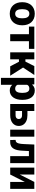

<svg xmlns="http://www.w3.org/2000/svg" viewBox="1692 -2270 781 4206"><g transform="rotate(90 2083.0 -167.5)"><path d="M28.8 -258.8V-269Q28.8 -327.1 45.4 -376.2Q62 -425.3 94.2 -461.4Q126.5 -497.6 173.3 -517.8Q220.2 -538.1 280.8 -538.1Q342.3 -538.1 389.4 -517.8Q436.5 -497.6 468.8 -461.4Q501 -425.3 517.6 -376.2Q534.2 -327.1 534.2 -269V-258.8Q534.2 -201.2 517.6 -152.1Q501 -103 468.8 -66.7Q436.5 -30.3 389.6 -10.3Q342.8 9.8 281.7 9.8Q221.2 9.8 173.8 -10.3Q126.5 -30.3 94.2 -66.7Q62 -103 45.4 -152.1Q28.8 -201.2 28.8 -258.8ZM181.6 -269V-258.8Q181.6 -227.5 186.8 -200.2Q191.9 -172.9 203.6 -152.3Q215.3 -131.8 234.6 -120.4Q253.9 -108.9 281.7 -108.9Q309.6 -108.9 328.6 -120.4Q347.7 -131.8 359.4 -152.3Q371.1 -172.9 376.2 -200.2Q381.3 -227.5 381.3 -258.8V-269Q381.3 -299.8 376.2 -326.9Q371.1 -354 359.4 -375Q347.7 -396 328.4 -407.7Q309.1 -419.4 280.8 -419.4Q253.4 -419.4 234.4 -407.7Q215.3 -396 203.6 -375Q191.9 -354 186.8 -326.9Q181.6 -299.8 181.6 -269Z M882.3 -528.3V0H729V-528.3ZM1050.8 -528.3V-410.6H563.5V-528.3Z M1280.3 -528.3V0H1127.4V-528.3ZM1623 -528.3 1400.9 -191.4H1256.8L1239.3 -333H1330.1L1428.7 -528.3ZM1433.6 0 1318.8 -219.2 1456.5 -287.6 1639.2 0Z M1838.4 -426.8V203.1H1686V-528.3H1828.1ZM2168 -270V-259.8Q2168 -202.1 2154.8 -153.1Q2141.6 -104 2115.5 -67.4Q2089.4 -30.8 2051.3 -10.5Q2013.2 9.8 1962.9 9.8Q1915 9.8 1880.1 -10.5Q1845.2 -30.8 1821.5 -67.1Q1797.9 -103.5 1783.4 -150.6Q1769 -197.8 1761.2 -251.5V-271.5Q1769 -328.6 1783.7 -377.4Q1798.3 -426.3 1821.8 -462.2Q1845.2 -498 1879.9 -518.1Q1914.6 -538.1 1962.4 -538.1Q2012.2 -538.1 2050.8 -519Q2089.4 -500 2115.5 -464.6Q2141.6 -429.2 2154.8 -379.9Q2168 -330.6 2168 -270ZM2015.1 -259.8V-270Q2015.1 -302.2 2010.3 -329.3Q2005.4 -356.4 1994.6 -376.7Q1983.9 -397 1966.3 -408.2Q1948.7 -419.4 1923.3 -419.4Q1896 -419.4 1877 -410.6Q1857.9 -401.9 1846.2 -385Q1834.5 -368.2 1829.3 -343.8Q1824.2 -319.3 1823.7 -288.1V-234.4Q1824.2 -197.8 1834.2 -169.2Q1844.2 -140.6 1866 -124.8Q1887.7 -108.9 1924.3 -108.9Q1950.2 -108.9 1967.5 -120.4Q1984.9 -131.8 1995.4 -152.8Q2005.9 -173.8 2010.5 -201.2Q2015.1 -228.5 2015.1 -259.8Z M2352.1 -377.4H2503.4Q2577.6 -377.4 2630.4 -353.5Q2683.1 -329.6 2711.4 -286.6Q2739.7 -243.7 2739.7 -187Q2739.7 -146.5 2723.9 -112.1Q2708 -77.6 2677.5 -52.7Q2647 -27.8 2603 -13.9Q2559.1 0 2503.4 0H2258.3V-528.3H2411.6V-117.7H2503.4Q2533.7 -117.7 2552 -127.2Q2570.3 -136.7 2578.9 -152.8Q2587.4 -168.9 2587.4 -187.5Q2587.4 -207.5 2578.9 -223.9Q2570.3 -240.2 2552 -249.8Q2533.7 -259.3 2503.4 -259.3H2352.1ZM2974.6 -528.3V0H2821.3V-528.3Z M3445.8 -528.3V-409.7H3185.1V-528.3ZM3553.7 -528.3V0H3401.4V-528.3ZM3146.5 -528.3H3295.9L3281.2 -259.3Q3278.3 -202.1 3268.8 -159.2Q3259.3 -116.2 3243.4 -85.9Q3227.5 -55.7 3205.6 -36.6Q3183.6 -17.6 3155.5 -8.8Q3127.4 0 3094.2 0H3047.9L3045.4 -118.7L3063.5 -120.6Q3078.1 -122.1 3089.1 -129.4Q3100.1 -136.7 3108.2 -150.4Q3116.2 -164.1 3122.1 -185.5Q3127.9 -207 3131.6 -236.1Q3135.3 -265.1 3136.7 -303.2Z M3804.2 -209 3965.8 -528.3H4118.2V0H3965.8V-320.3L3804.2 0H3651.4V-528.3H3804.2Z"/></g></svg>

Font: Roboto ExtraBold
Style: Regular
Weight: 800
Designer: Christian Robertson
Foundry: Google
Version: Version 3.009; 2024